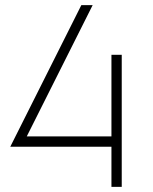

<svg xmlns="http://www.w3.org/2000/svg" viewBox="-20 -726 593 746"><path d="M413 -156H20L296 -706H340L84 -196H413V-513H453V0H413Z"/></svg>

Font: Lineal Thin
Style: Regular
Weight: 200
Designer: Created by Frank Adebiaye with contributions from Anton Moglia & Ariel Martín Pérez
Created by Frank ADEBIAYE with FontF
Foundry: Velvetyne Type Foundry
Version: Version 2.000;Glyphs 3.2 (3227)